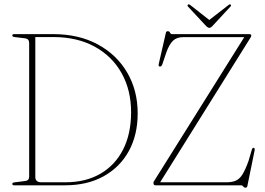

<svg xmlns="http://www.w3.org/2000/svg" viewBox="-20 -858 1226 889"><path d="M37 -6.5Q37 -12.5 46.5 -13.5L97 -20Q115 -22 115 -40V-659Q115 -678 96.5 -680.5L47 -686.5Q37 -687.5 37 -694Q37 -700 45.5 -700H226Q344.5 -700 432.5 -652.5Q520.5 -605 569 -522Q617.5 -439 617.5 -333Q617.5 -234 576.8 -159.2Q536 -84.5 460.5 -42.2Q385 0 281 0H45.5Q37 0 37 -6.5ZM283 -14Q376.5 -14 444.8 -53.5Q513 -93 550 -165.8Q587 -238.5 587 -338.5Q587 -440.5 543.2 -519Q499.5 -597.5 418.5 -642Q337.5 -686.5 226 -686.5H143.5V-39Q143.5 -14 171 -14ZM1138.5 -681.5 721.5 -14H1029Q1054 -14 1071.2 -21.2Q1088.5 -28.5 1102 -49.5Q1115.5 -70.5 1130.5 -112L1146.5 -166.5Q1149 -174 1155 -173.5Q1160.5 -172 1159 -162L1125.5 2.5Q1124 11 1117 11Q1110.5 11 1106.2 5.5Q1102 0 1096.5 0H700.5Q690.5 0 690.5 -10Q690.5 -15 692.5 -18.2Q694.5 -21.5 696.5 -24.5L1111 -686H827.5Q798 -686 780.5 -669Q763 -652 749.5 -613.5L732 -561.5Q728 -548.5 719 -550Q712.5 -551 715.5 -564L748 -706Q749.5 -713.5 757 -713.5Q764.5 -713.5 767.2 -706.8Q770 -700 777 -700H1133.5Q1143.5 -700 1143.5 -693.5Q1143.5 -688.5 1138.5 -681.5ZM966 -740Q956 -729 949.5 -729Q942 -729 932 -740L851 -827Q845.5 -833 851 -837Q854.5 -840 862.5 -833.5L949 -765.5L1036.5 -833.5Q1044 -840 1047.5 -837Q1052.5 -833 1046.5 -827Z"/></svg>

Font: Fraunces 144pt S050 Thin
Style: Regular
Weight: 100
Version: Version 1.000; ttfautohint (v1.8.3)